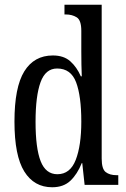

<svg xmlns="http://www.w3.org/2000/svg" viewBox="-20 -780 533 810"><path d="M200 10Q124 10 82.5 -56.5Q41 -123 41 -267Q41 -412 82.5 -479Q124 -546 203 -546Q249 -546 276.5 -521.5Q304 -497 321 -458H325Q324 -481 323.5 -508Q323 -535 323 -563V-650Q323 -695 303.5 -707Q284 -719 258 -719H252V-760H409V-111Q409 -67 426 -54Q443 -41 471 -41H479V0H337L327 -92H325Q306 -45 277 -17.5Q248 10 200 10ZM222 -45Q276 -45 299.5 -105.5Q323 -166 323 -267Q323 -375 301 -433Q279 -491 221 -491Q172 -491 151 -433Q130 -375 130 -266Q130 -155 151.5 -100Q173 -45 222 -45Z"/></svg>

Font: Noto Serif Khmer ExtraCondensed
Style: Regular
Weight: 400
Width: 2
Designer: Danh Hong and the Monotype Design Team
Foundry: Monotype Imaging Inc.
Version: Version 2.004; ttfautohint (v1.8.4.7-5d5b)